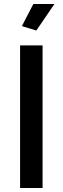

<svg xmlns="http://www.w3.org/2000/svg" viewBox="-20 -936 312 956"><path d="M192 0H80V-710H192ZM251 -916 161 -784 89 -806 146 -916Z"/></svg>

Font: Raleway
Style: Regular
Weight: 600
Designer: Matt McInerney, Pablo Impallari, Rodrigo Fuenzalida
Foundry: Matt McInerney, Pablo Impallari, Rodrigo Fuenzalida
Version: Version 1.000;PS 001.001;hotconv 1.0.56; ttfautohint (v1.5)